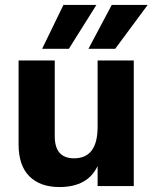

<svg xmlns="http://www.w3.org/2000/svg" viewBox="-20 -751 620 775"><path d="M520 0H374V-81Q334 4 220 4Q142 4 98.5 -39.5Q55 -83 55 -168V-507H201V-201Q201 -112 279 -112Q374 -112 374 -239V-507H520ZM445 -554H337L431 -731H576ZM258 -554H150L236 -731H369Z"/></svg>

Font: Hind Siliguri
Style: Bold
Weight: 700
Designer: Jyotish Sonowal
Foundry: Indian Type Foundry
Version: Version 1.001;PS 1.0;hotconv 1.0.86;makeotf.lib2.5.63406; tt